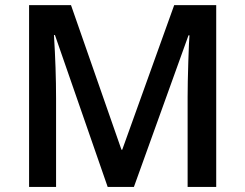

<svg xmlns="http://www.w3.org/2000/svg" viewBox="-20 -734 963 754"><path d="M402.8 0 195.8 -596.2H191.9Q200.2 -463.4 200.2 -347.2V0H94.2V-713.9H258.8L457 -146H460L664.1 -713.9H829.1V0H716.8V-353Q716.8 -406.2 719.5 -491.7Q722.2 -577.1 724.1 -595.2H720.2L505.9 0Z"/></svg>

Font: f2_56222          
Style: Regular
Weight: 600
Foundry: Ascender Corporation
Version: Version 1.10